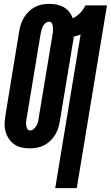

<svg xmlns="http://www.w3.org/2000/svg" viewBox="-20 -763 576 998"><path d="M267 215 399 -584Q391 -580 382 -577.5Q373 -575 364 -573L291 -133Q288 -115 282.5 -97Q277 -79 266.5 -62Q256 -45 241.5 -31Q227 -17 209.5 -8Q192 1 173 4.5Q154 8 135 8Q113 8 92 3.5Q71 -1 54 -13Q37 -25 25.5 -42.5Q14 -60 8.5 -80.5Q3 -101 4 -123Q5 -145 9 -168L80 -602Q83 -620 89 -638Q95 -656 105.5 -673Q116 -690 130.5 -704Q145 -718 162.5 -727Q180 -736 199 -739.5Q218 -743 236 -743Q256 -743 275.5 -739Q295 -735 311.5 -725.5Q328 -716 340 -701Q352 -686 358 -668Q380 -678 397 -696Q414 -714 424 -735H536L379 215ZM136 -85Q146 -85 154.5 -92Q163 -99 168.5 -108.5Q174 -118 177 -128Q180 -138 181 -149L253 -583Q255 -592 255.5 -602Q256 -612 255 -622Q254 -632 250 -641Q246 -650 236 -650Q225 -650 216.5 -643Q208 -636 203 -626.5Q198 -617 195.5 -607Q193 -597 191 -586L119 -152Q117 -143 116 -133Q115 -123 116 -113Q117 -103 121.5 -94Q126 -85 136 -85Z"/></svg>

Font: Iosevka Heavy Oblique
Style: Regular
Weight: 900
Italic angle: -9°
Monospace: yes
Designer: Belleve Invis
Foundry: Belleve Invis
Version: Version 32.5.0; ttfautohint (v1.8.4)